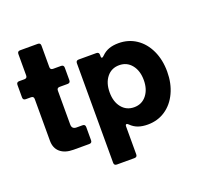

<svg xmlns="http://www.w3.org/2000/svg" viewBox="-158 -939 1363 1311"><g transform="rotate(-20 523.5 -283.5)"><path d="M230 0Q168 0 133.5 -29.5Q99 -59 99 -113V-416Q99 -436 79 -436H41Q21 -436 21 -456V-547Q21 -567 41 -567H79Q99 -567 99 -587V-743Q99 -763 119 -763H247Q267 -763 267 -743V-587Q267 -567 287 -567H345Q365 -567 365 -547V-456Q365 -436 345 -436H287Q267 -436 267 -416V-170Q267 -136 301 -136H344Q364 -136 364 -116V-20Q364 0 344 0Z M1013 -283Q1013 -198 981.5 -130.5Q950 -63 894 -25.5Q838 12 766 12Q727 12 697 1.5Q667 -9 643 -33Q636 -41 629 -41Q621 -41 621 -26V176Q621 196 601 196H473Q453 196 453 176V-547Q453 -567 473 -567H601Q621 -567 621 -547V-536Q621 -524 628 -524Q633 -524 643 -534Q667 -558 697 -568.5Q727 -579 766 -579Q838 -579 894 -541.5Q950 -504 981.5 -436.5Q1013 -369 1013 -283ZM595 -283Q595 -215 629 -173Q663 -131 719 -131Q775 -131 809 -173.5Q843 -216 843 -283Q843 -351 809 -393.5Q775 -436 719 -436Q663 -436 629 -394Q595 -352 595 -283Z"/></g></svg>

Font: Open Sauce Two Black
Style: Regular
Weight: 900
Designer: Alfredo Marco Pradil
Foundry: Creative Sauce Fz LLC
Version: Version 1.477